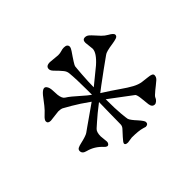

<svg xmlns="http://www.w3.org/2000/svg" viewBox="-125 -845 950 950"><g transform="rotate(-45 350.0 -370.0)"><path d="M225.1 -212.4 229 -172.4Q229 -164.1 224.6 -159.2Q214.8 -147.5 199.7 -164.1Q168.5 -198.7 124.5 -210Q100.1 -215.8 100.1 -234.4Q100.1 -244.6 109.1 -249.3Q118.2 -253.9 131.8 -256.8Q174.8 -266.6 186.8 -275.1Q198.7 -283.7 211.9 -293Q225.1 -302.2 241.2 -313.5L314.9 -365.2Q266.6 -399.9 230.2 -420.9Q193.8 -441.9 191.4 -442.9L190.9 -443.4Q179.7 -448.2 163.6 -448.2L106 -441.4Q85.4 -441.4 85.4 -456.5Q85.4 -466.8 103.3 -482.9Q121.1 -499 135 -516.6Q148.9 -534.2 159.2 -547.9Q193.4 -594.7 209 -572.3Q217.3 -561 218 -540.8Q218.8 -520.5 219.7 -508.8Q223.1 -480.5 235.8 -472.7Q248.5 -464.8 262.5 -453.4Q276.4 -441.9 290 -429.7Q326.7 -397 340.3 -388.2V-421.4Q340.3 -499 335.9 -543Q334.5 -557.6 324.5 -569.8Q314.5 -582 307.9 -588.9Q301.3 -595.7 296.9 -600.1Q292.5 -604.5 288.1 -609.4Q278.8 -619.6 278.8 -629.4Q278.8 -649.9 307.1 -649.9L360.4 -645Q374.5 -645 385.5 -648.7Q396.5 -652.3 406.7 -652.3Q431.2 -652.3 431.2 -633.8Q430.2 -625 421.6 -612.5Q413.1 -600.1 405.3 -588.6Q397.5 -577.1 392.1 -568.4Q381.3 -551.3 380.9 -547.1Q380.4 -543 379.2 -529.8Q377.9 -516.6 376.5 -496.6Q372.6 -443.4 372.6 -408.2L457 -477.1Q503.9 -518.6 503.9 -547.4L499 -593.3Q499 -614.3 516.6 -614.3Q528.3 -614.3 537.4 -606.4Q546.4 -598.6 556.4 -587.2Q566.4 -575.7 578.9 -562.7Q591.3 -549.8 606.9 -541Q632.3 -527.3 632.3 -516.6Q632.3 -505.9 619.6 -501.7Q606.9 -497.6 589.8 -495.1Q540.5 -488.3 529.3 -478.5L470.7 -436.5Q455.6 -425.3 439 -413.1Q422.4 -400.9 405.8 -388.7Q389.2 -376.5 375 -365.2Q422.9 -335 457.3 -310.8Q491.7 -286.6 515.4 -273.9Q539.1 -261.2 559.8 -258.3Q580.6 -255.4 596.7 -253.9Q612.8 -252.4 620.4 -248.8Q627.9 -245.1 627.9 -238.3Q627.9 -224.6 616.5 -214.4Q605 -204.1 595.9 -197.3Q586.9 -190.4 578.1 -183.1Q555.2 -164.6 552.2 -157.2L552.7 -157.7Q549.3 -148.4 541.5 -141.4Q533.7 -134.3 526.4 -134.3Q508.3 -134.3 504.9 -157.7L500 -203.6Q497.6 -227.1 491.7 -235.4L372.6 -324.7Q372.6 -258.3 376 -222.2Q379.4 -186 381.1 -179.4Q382.8 -172.9 391.6 -161.4Q400.4 -149.9 410.2 -139.6Q434.1 -112.8 434.1 -104Q434.1 -87.9 416 -87.9Q414.6 -87.9 403.3 -91.8Q378.4 -99.6 329.6 -99.6L299.8 -95.2Q281.2 -95.2 281.2 -105.5Q281.2 -112.3 300.3 -132.8Q319.3 -153.3 328.1 -163.3Q336.9 -173.3 336.9 -185.1Q336.9 -196.8 337.4 -217.3Q337.9 -237.8 337.9 -258.8L339.4 -338.4Q290.5 -300.8 264.6 -277.3L238.8 -254.4Q225.1 -243.2 225.1 -212.4Z"/></g></svg>

Font: Snowburst One
Style: Regular
Weight: 400
Designer: Annet Stirling
Foundry: Annet Stirling
Version: Version 1.001